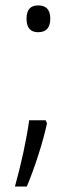

<svg xmlns="http://www.w3.org/2000/svg" viewBox="-20 -561 284 710"><path d="M78.1 -492.2C78.1 -458.5 92.3 -441.9 121.1 -441.9C150.9 -441.9 166 -458.5 166 -492.2C166 -524.9 150.9 -541 121.1 -541C92.3 -541 78.1 -524.9 78.1 -492.2ZM148.9 -116.2H87.9C77.6 -42.5 59.1 42.5 35.2 128.9H79.1C93.8 93.8 107.9 55.2 121.6 12.7C135.3 -29.8 146 -68.8 153.8 -105Z"/></svg>

Font: Noto Reveo Sans
Style: Regular
Weight: 300
Designer: Monotype Design Team
Foundry: Monotype Imaging Inc.
Version: Version 2.007